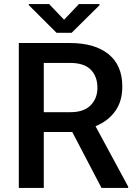

<svg xmlns="http://www.w3.org/2000/svg" viewBox="-20 -922 669 942"><path d="M478 0 334.5 -274.4H194.8V0H72.3V-710.9H323.7Q444.8 -710.9 512.5 -656.2Q580.1 -601.6 580.1 -497.1Q580.1 -424.8 544.9 -376.2Q509.8 -327.6 448.7 -302.7L608.9 -6.3V0ZM323.7 -613.3H194.8V-371.6H325.7Q391.6 -371.6 424.8 -405.5Q458 -439.5 458 -491.2Q458 -546.9 425.3 -580.1Q392.6 -613.3 323.7 -613.3ZM221.2 -901.9 294.4 -825.2 367.2 -901.9H468.3V-896.5L331.5 -761.2H257.3L121.1 -897V-901.9Z"/></svg>

Font: Vazirmatn RD FD Medium
Style: Regular
Weight: 500
Designer: Saber Rastikerdar
Foundry: Saber Rastikerdar
Version: Version 33.003